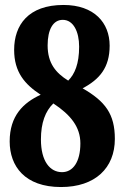

<svg xmlns="http://www.w3.org/2000/svg" viewBox="-20 -744 501 774"><path d="M226 10C364 10 443 -67 443 -184C443 -284 405 -335 313 -388C381 -424 422 -471 422 -560C422 -652 360 -724 236 -724C94 -724 37 -643 37 -543C37 -453 80 -404 144 -362C74 -330 19 -277 19 -174C19 -74 80 10 226 10ZM255 -419C205 -450 172 -489 172 -561C172 -625 194 -664 233 -664C276 -664 299 -616 299 -556C299 -486 281 -445 255 -419ZM230 -50C182 -50 145 -93 145 -182C145 -249 163 -296 195 -327C265 -281 304 -232 304 -166C304 -91 274 -50 230 -50Z"/></svg>

Font: Noto Serif Devanagari ExtraCondensed ExtraBold
Style: Regular
Weight: 800
Width: 2
Designer: Universal Thirst, Indian Type Foundry and the Monotype Design Team
Foundry: Monotype Imaging Inc.
Version: Version 2.004